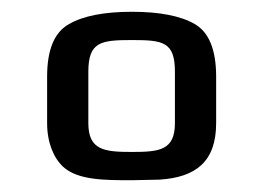

<svg xmlns="http://www.w3.org/2000/svg" viewBox="-20 -679 447 326"><path d="M347 -549C347 -594 335 -624 311 -638C287 -652 251 -659 204 -659C157 -659 121 -652 97 -638C72 -624 60 -594 60 -549V-470C60 -437 71 -411 87 -396C112 -373 157 -373 204 -373L251 -374C312 -378 347 -404 347 -470V-549ZM204 -421C157 -421 130 -424 130 -470V-557C130 -608 151 -611 204 -611C257 -611 277 -608 277 -557V-470C277 -424 251 -421 204 -421Z"/></svg>

Font: Gamestation Storm
Style: Regular
Weight: 400
Designer: Jonas Hecksher
Foundry: Jonas Hecksher, Playtypeª, e-types AS
Version: Version 1.003